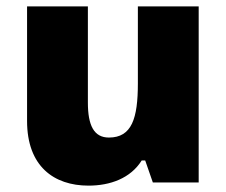

<svg xmlns="http://www.w3.org/2000/svg" viewBox="-20 -666 710 603"><path d="M604 -646H413V-404C413 -294 394 -234 322 -234C275 -234 256 -272 256 -344V-646H65V-286C65 -144 149 -83 258 -83C326 -83 390 -106 425 -162H436L460 -93H604Z"/></svg>

Font: Noto Sans Telugu UI Black
Style: Regular
Weight: 900
Designer: Jelle Bosma - Monotype Design Team
Foundry: Monotype Imaging Inc.
Version: Version 2.005